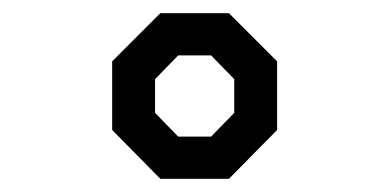

<svg xmlns="http://www.w3.org/2000/svg" viewBox="-20 -682 590 291"><path d="M223 -411 150 -485V-589L223 -662H327L400 -589V-485L327 -411ZM300 -475 335 -511V-562L300 -598H250L215 -562V-511L250 -475Z"/></svg>

Font: Syne Mono
Style: Regular
Weight: 400
Monospace: yes
Designer: Lucas Descroix
Foundry: Bonjour Monde
Version: Version 2.000; ttfautohint (v1.8.3)